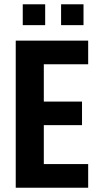

<svg xmlns="http://www.w3.org/2000/svg" viewBox="-20 -878 468 898"><path d="M53.6 0V-688H392.4V-577.4H184.9V-402.9H363.6V-292.7H184.9V-110.6H392.4V0ZM86.4 -760.4V-857.9H191.3V-760.4ZM265.7 -760.4V-857.9H370.6V-760.4Z"/></svg>

Font: Saira Thin Condensed
Style: Regular
Weight: 100
Width: 3
Version: Version 1.101